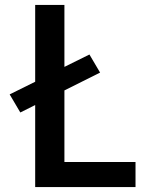

<svg xmlns="http://www.w3.org/2000/svg" viewBox="-20 -755 640 775"><path d="M122 0V-331L62 -301L19 -374L122 -425V-735H240V-485L341 -535L384 -462L240 -390V-101H527V0Z"/></svg>

Font: Zed Sans Extended
Style: Bold
Weight: 700
Width: 7
Designer: Belleve Invis
Foundry: Belleve Invis
Version: Version 1.0.0; ttfautohint (v1.8.4)